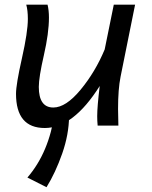

<svg xmlns="http://www.w3.org/2000/svg" viewBox="-20 -532 646 814"><path d="M91.3 -512.2H181.6Q187.5 -488.3 187.5 -457.5Q187.5 -391.6 166 -297.9Q144.5 -204.1 144.5 -163.6Q144.5 -76.2 206.1 -76.2Q259.3 -76.2 321.5 -151.4Q383.8 -226.6 423.8 -322.3L462.4 -512.2H552.7L491.2 -207Q480.5 -153.8 480.5 -70.3L481.9 0.5H394Q392.1 -19.5 392.1 -39.1Q392.1 -80.1 402.8 -167.5Q290.5 10.7 169.9 10.7Q47.9 10.7 47.9 -134.3Q47.9 -173.8 73 -285.2Q98.1 -396.5 98.1 -451.7Q98.1 -488.3 91.3 -512.2ZM177.2 261.7 96.2 220.7Q188 114.3 211.4 -52.2L272.9 -39.6Q272 38.6 243.7 119.1Q215.3 200.2 177.2 261.7Z"/></svg>

Font: Cadman
Style: Italic
Weight: 400
Italic angle: -12°
Designer: Paul James MIller
Foundry: High-Logic / Made with FontCreator
Version: Version 2.114;March 28, 2021;FontCreator 13.0.0.2683 64-bit